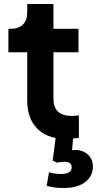

<svg xmlns="http://www.w3.org/2000/svg" viewBox="-20 -688 484 959"><path d="M213 240 225 172Q249 181 287 181Q311 181 324.5 172.5Q338 164 338 148Q338 135 329.5 127.5Q321 120 305 120Q281 120 266 125L243 114L258 1Q190 -12 153 -60.5Q116 -109 116 -187V-427H22V-544H32Q72 -544 94 -565Q116 -586 116 -626V-668H247V-544H372V-427H247V-194Q247 -109 339 -109Q355 -109 374 -112V1Q347 4 345 4L340 62Q345 61 355 61Q394 61 419 84Q444 107 444 145Q444 191 406 221Q368 251 297 251Q249 251 213 240Z"/></svg>

Font: Eudoxus Sans
Style: Bold
Weight: 700
Designer: Stijn de Vries
Foundry: tokotype
Version: Version 2.005